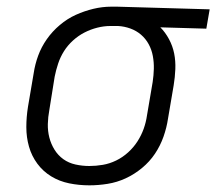

<svg xmlns="http://www.w3.org/2000/svg" viewBox="-20 -548 649 576"><path d="M248 8Q217 8 187.5 2Q158 -4 133.5 -19Q109 -34 92 -57Q75 -80 67 -108Q59 -136 59 -166.5Q59 -197 64 -228L81 -328Q85 -355 94.5 -381Q104 -407 120.5 -430.5Q137 -454 159.5 -473Q182 -492 207.5 -503.5Q233 -515 260 -521.5Q287 -528 314 -528H331L609 -520L599 -462L461 -466Q476 -451 487 -430.5Q498 -410 502.5 -387.5Q507 -365 506 -340.5Q505 -316 501 -292L484 -192Q480 -165 470.5 -138Q461 -111 445 -87Q429 -63 406 -44Q383 -25 357 -13Q331 -1 303 3.5Q275 8 248 8ZM248 -50Q268 -50 288.5 -53.5Q309 -57 328.5 -66.5Q348 -76 364.5 -91Q381 -106 392.5 -124Q404 -142 411 -161.5Q418 -181 421 -202L438 -302Q441 -322 441.5 -341.5Q442 -361 438.5 -380Q435 -399 426 -415.5Q417 -432 403 -444Q389 -456 371 -462.5Q353 -469 334 -470H311Q292 -470 272 -465Q252 -460 233.5 -450.5Q215 -441 199 -426.5Q183 -412 172 -394.5Q161 -377 154.5 -357.5Q148 -338 144 -318L128 -218Q124 -197 123.5 -176Q123 -155 128 -135.5Q133 -116 143.5 -99Q154 -82 170 -70.5Q186 -59 206.5 -54.5Q227 -50 248 -50Z"/></svg>

Font: Iosevka Light Extended Oblique
Style: Regular
Weight: 300
Width: 7
Italic angle: -9°
Monospace: yes
Designer: Belleve Invis
Foundry: Belleve Invis
Version: Version 32.5.0; ttfautohint (v1.8.4)